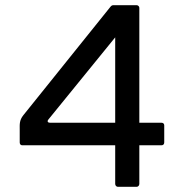

<svg xmlns="http://www.w3.org/2000/svg" viewBox="-20 -720 703 740"><path d="M613 -171V-237C613 -243 609 -247 602 -247H517V-690C517 -695 512 -700 507 -700H417C412 -700 409 -698 405 -693L70 -276C54 -256 56 -240 56 -221V-171C56 -164 60 -160 66 -160H424V-11C424 -5 429 0 434 0H507C512 0 517 -5 517 -11V-160H602C609 -160 613 -164 613 -171ZM167 -260 424 -576V-247H172C165 -247 160 -252 167 -260Z"/></svg>

Font: Aldone Medium
Style: Regular
Weight: 500
Designer: Pietro Gregorini
Version: Version 1.500;FEAKit 1.0